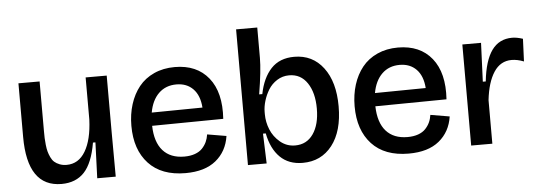

<svg xmlns="http://www.w3.org/2000/svg" viewBox="-48 -835 2763 984"><g transform="rotate(-5 1334.0 -342.5)"><path d="M232.9 13.2Q57.1 13.2 57.1 -244.1V-520H166V-264.2Q166 -243.2 166.5 -228.8Q167 -214.4 169.2 -193.8Q171.4 -173.3 175.3 -158.9Q179.2 -144.5 186.5 -128.9Q193.8 -113.3 204.3 -104Q214.8 -94.7 231 -88.4Q247.1 -82 267.1 -82Q328.6 -82 363.5 -140.6Q398.4 -199.2 402.8 -303.2V-520H511.2V-230L512.2 0H417L423.8 -184.1H411.1Q393.6 -80.1 350.1 -33.4Q306.6 13.2 232.9 13.2Z M870.6 13.2Q747.1 13.2 680.9 -58.1Q614.7 -129.4 614.7 -252Q614.7 -312 630.9 -363Q647 -414.1 677.5 -452.1Q708 -490.2 755.4 -511.7Q802.7 -533.2 861.8 -533.2Q975.1 -533.2 1035.6 -458Q1096.2 -382.8 1086.9 -247.1L720.7 -243.2Q722.7 -159.2 761.5 -115.5Q800.3 -71.8 871.6 -71.8Q902.8 -71.8 926.5 -80.3Q950.2 -88.9 964.4 -104Q978.5 -119.1 986.6 -136.5Q994.6 -153.8 997.6 -174.8L1095.7 -158.2Q1084 -79.6 1027.1 -33.2Q970.2 13.2 870.6 13.2ZM862.8 -443.8Q807.6 -443.8 771.7 -408.9Q735.8 -374 724.6 -311L985.8 -314Q981.4 -376.5 948.7 -410.2Q916 -443.8 862.8 -443.8Z M1473.6 13.2Q1401.4 13.2 1357.2 -30.5Q1313 -74.2 1297.4 -153.8H1283.2L1288.6 0H1192.4V-698.2H1301.3V-542Q1301.3 -477.1 1281.2 -356H1297.4Q1313.5 -438.5 1357.4 -485.4Q1401.4 -532.2 1476.6 -532.2Q1570.8 -532.2 1626.2 -458.7Q1681.6 -385.3 1681.6 -259.8Q1681.6 -131.8 1625.2 -59.3Q1568.8 13.2 1473.6 13.2ZM1442.4 -79.1Q1502 -79.1 1535.6 -127.4Q1569.3 -175.8 1569.3 -257.8Q1569.3 -339.8 1535.6 -389.9Q1502 -439.9 1442.4 -439.9Q1408.2 -439.9 1380.1 -422.1Q1352.1 -404.3 1335.4 -377Q1318.8 -349.6 1310.1 -320.1Q1301.3 -290.5 1301.3 -264.2V-252Q1301.3 -211.9 1316.9 -173.3Q1332.5 -134.8 1365.7 -106.9Q1398.9 -79.1 1442.4 -79.1Z M2019 13.2Q1895.5 13.2 1829.3 -58.1Q1763.2 -129.4 1763.2 -252Q1763.2 -312 1779.3 -363Q1795.4 -414.1 1825.9 -452.1Q1856.4 -490.2 1903.8 -511.7Q1951.2 -533.2 2010.3 -533.2Q2123.5 -533.2 2184.1 -458Q2244.6 -382.8 2235.4 -247.1L1869.1 -243.2Q1871.1 -159.2 1909.9 -115.5Q1948.7 -71.8 2020 -71.8Q2051.3 -71.8 2075 -80.3Q2098.6 -88.9 2112.8 -104Q2127 -119.1 2135 -136.5Q2143.1 -153.8 2146 -174.8L2244.1 -158.2Q2232.4 -79.6 2175.5 -33.2Q2118.7 13.2 2019 13.2ZM2011.2 -443.8Q1956.1 -443.8 1920.2 -408.9Q1884.3 -374 1873 -311L2134.3 -314Q2129.9 -376.5 2097.2 -410.2Q2064.5 -443.8 2011.2 -443.8Z M2340.8 0V-266.1V-520H2437L2428.7 -320.8H2443.8Q2455.1 -427.2 2492.9 -479.7Q2530.8 -532.2 2597.7 -532.2Q2621.6 -532.2 2652.8 -522L2647.9 -405.8Q2614.7 -418.9 2585 -418.9Q2527.8 -418.9 2493.9 -367.4Q2460 -315.9 2449.7 -224.1V0Z"/></g></svg>

Font: Bricolage Grotesque Medium
Style: Regular
Weight: 500
Designer: Mathieu Triay
Foundry: Atelier Triay
Version: Version 1.000;gftools[0.9.30]